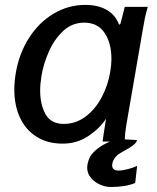

<svg xmlns="http://www.w3.org/2000/svg" viewBox="-20 -578 640 784"><path d="M38.5 -212Q38.5 -245 44.5 -280Q58 -359.5 98.2 -422.8Q138.5 -486 198.5 -522Q258.5 -558 328.5 -558Q380 -558 415.5 -537.8Q451 -517.5 466.5 -477L471.5 -480L489.5 -550H583.5Q576 -525 571.5 -503.2Q567 -481.5 562.5 -453.5L496 -68.5L494.5 -58Q490 -31 489.5 -9L539.5 -6Q537.5 3 528.5 11Q519.5 19 508.2 25.8Q497 32.5 489 36.5Q472 46.5 465.8 50.5Q459.5 54.5 450.5 64.8Q441.5 75 439 89L438 97Q438 107.5 444.5 113Q451 118.5 463 118.5Q479.5 118.5 502.5 112.5Q525.5 106.5 540 99.5L532 169Q495 185.5 431.5 185.5Q410 185.5 387.8 175.5Q365.5 165.5 350.8 147.5Q336 129.5 336 106.5Q336 102.5 337 94.5Q342.5 67 354.5 52.2Q366.5 37.5 384.5 24.5Q397 14.5 428 0H399Q400.5 -14 403 -29.8Q405.5 -45.5 408 -61L413 -93Q386 -52.5 340 -22Q294 8.5 235.5 8.5Q174.5 8.5 130 -19.2Q85.5 -47 62 -96.8Q38.5 -146.5 38.5 -212ZM430 -283.5Q435 -314.5 435 -337.5Q435 -402 407 -443.8Q379 -485.5 324 -485.5Q274 -485.5 237.2 -450.8Q200.5 -416 179 -366.2Q157.5 -316.5 149.5 -269Q144 -236 144 -208.5Q144 -150.5 166.2 -111.2Q188.5 -72 240.5 -72Q289 -72 328.8 -101.5Q368.5 -131 394.5 -179.5Q420.5 -228 430 -283.5Z"/></svg>

Font: JuliaMono Medium
Style: Italic
Weight: 500
Italic angle: -9°
Monospace: yes
Designer: cormullion
Foundry: corm
Version: Version 0.054; ttfautohint (v1.8.4)